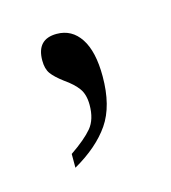

<svg xmlns="http://www.w3.org/2000/svg" viewBox="-46 -687 240 269"><g transform="rotate(-15 73.5 -553.0)"><path d="M34 -479Q56 -494 66 -506Q76 -518 76 -539Q76 -554 69.5 -563Q63 -572 50 -581Q38 -590 33 -597Q28 -604 28 -616Q28 -647 57 -647Q79 -647 91.5 -628Q104 -609 104 -573Q104 -530 86.5 -504.5Q69 -479 34 -459Z"/></g></svg>

Font: Noto Serif Hebrew NarrowThin
Style: Regular
Weight: 250
Width: 4
Designer: Monotype Design Team
Foundry: Monotype Imaging Inc.
Version: Version 1.000